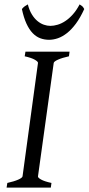

<svg xmlns="http://www.w3.org/2000/svg" viewBox="-20 -849 401 869"><path d="M292 -594.2Q261.2 -587.4 242.7 -579.1Q224.1 -570.8 223.1 -564L151.9 -50.8Q150.9 -44.9 166 -36.4Q181.2 -27.8 212.9 -21L210 0H9.8L13.2 -21Q43.9 -27.8 62.3 -35.9Q80.6 -43.9 82 -50.8L151.9 -564Q152.8 -569.8 137.7 -578.6Q122.6 -587.4 91.8 -594.2L95.2 -615.2H294.9ZM361.3 -808.1Q343.3 -768.6 323.5 -741.9Q303.7 -715.3 283.2 -699.2Q262.7 -683.1 242.2 -676Q221.7 -668.9 202.1 -668.9Q180.7 -668.9 161.9 -676Q143.1 -683.1 127.4 -699.5Q111.8 -715.8 99.6 -742.4Q87.4 -769 79.1 -808.1Q85.9 -816.4 92.3 -820.8Q98.6 -825.2 106 -829.1Q112.8 -802.2 124.3 -783.7Q135.7 -765.1 149.7 -753.7Q163.6 -742.2 178.7 -737.1Q193.8 -731.9 208 -731.9Q223.1 -731.9 240.7 -737.1Q258.3 -742.2 275.6 -753.7Q293 -765.1 309.6 -783.7Q326.2 -802.2 340.3 -829.1Q347.2 -825.2 351.8 -821.3Q356.4 -817.4 361.3 -808.1Z"/></svg>

Font: Gentium Plus Viet
Style: Italic
Weight: 400
Italic angle: -8°
Designer: J. Victor Gaultney, Annie Olsen, Iska Routamaa, Becca Hirsbrunner
Foundry: SIL International
Version: Version 5.000